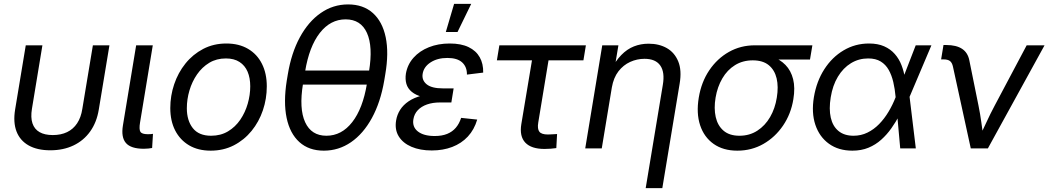

<svg xmlns="http://www.w3.org/2000/svg" viewBox="-20 -762 5384 986"><path d="M238.3 9.8Q171.4 9.8 127.2 -15.1Q83 -40 64.9 -86.7Q46.9 -133.3 57.6 -199.2L112.3 -529.3H197.8L144 -203.1Q136.7 -158.7 146.7 -128.7Q156.7 -98.6 183.1 -83.5Q209.5 -68.4 251 -68.4Q293 -68.4 324.5 -83.5Q356 -98.6 376 -128.7Q396 -158.7 402.8 -203.1L457 -529.3H542L487.3 -199.2Q476.6 -133.8 443.1 -86.9Q409.7 -40 357.4 -15.1Q305.2 9.8 238.3 9.8Z M719.2 2Q652.3 2 626.7 -27.6Q601.1 -57.1 611.3 -118.2L679.2 -529.3H764.6L699.2 -132.8Q693.4 -98.1 700.9 -85.4Q708.5 -72.8 738.8 -72.8Q747.1 -72.8 753.9 -73.2Q760.7 -73.7 765.6 -74.7L761.2 -2Q753.4 -0.5 742.4 0.7Q731.4 2 719.2 2Z M1062 11.7Q997.6 11.7 951.2 -15.6Q904.8 -43 879.6 -92Q854.5 -141.1 854.5 -207Q854.5 -270 874.5 -329.3Q894.5 -388.7 932.4 -435.8Q970.2 -482.9 1023.4 -510.7Q1076.7 -538.6 1142.6 -538.6Q1207 -538.6 1253.7 -511.2Q1300.3 -483.9 1325.2 -434.3Q1350.1 -384.8 1350.1 -318.8Q1350.1 -254.9 1330.1 -195.8Q1310.1 -136.7 1272 -89.8Q1233.9 -43 1180.7 -15.6Q1127.4 11.7 1062 11.7ZM1064 -64.9Q1113.3 -64.9 1150.9 -87.4Q1188.5 -109.9 1213.9 -147.2Q1239.3 -184.6 1252.2 -229.5Q1265.1 -274.4 1265.1 -318.8Q1265.1 -361.8 1251.5 -393.8Q1237.8 -425.8 1210 -443.8Q1182.1 -461.9 1140.1 -461.9Q1091.8 -461.9 1054.7 -439.5Q1017.6 -417 991.9 -379.9Q966.3 -342.8 952.9 -297.4Q939.5 -252 939.5 -206.1Q939.5 -143.1 970.2 -104Q1001 -64.9 1064 -64.9Z M1643.1 11.7Q1566.4 11.7 1517.6 -32.2Q1468.8 -76.2 1451.9 -156.7Q1435.1 -237.3 1452.6 -347.7L1458 -379.9Q1476.1 -489.7 1519.8 -570.3Q1563.5 -650.9 1627 -695.1Q1690.4 -739.3 1767.6 -739.3Q1845.2 -739.3 1894.5 -695.3Q1943.8 -651.4 1960.7 -570.8Q1977.5 -490.2 1958.5 -379.9L1953.1 -347.7Q1934.1 -236.8 1889.9 -156Q1845.7 -75.2 1782.5 -31.7Q1719.2 11.7 1643.1 11.7ZM1656.2 -64.9Q1734.4 -64.9 1788.8 -134.8Q1843.3 -204.6 1864.3 -332L1875 -395.5Q1896 -522.9 1864.5 -592.8Q1833 -662.6 1754.9 -662.6Q1676.8 -662.6 1622.3 -592.8Q1567.9 -522.9 1546.9 -395.5L1536.1 -332Q1515.1 -203.6 1547.1 -134.3Q1579.1 -64.9 1656.2 -64.9ZM1511.2 -327.6 1523.4 -399.9H1902.3L1890.1 -327.6Z M2197.3 10.7Q2137.2 10.7 2093.3 -8.1Q2049.3 -26.9 2027.8 -61.5Q2006.3 -96.2 2014.2 -143.6Q2019 -172.9 2034.9 -198Q2050.8 -223.1 2078.6 -241.9Q2106.4 -260.7 2147 -271.2Q2187.5 -281.7 2241.7 -281.7H2305.2L2297.9 -235.8H2238.8Q2202.1 -235.8 2172.9 -225.6Q2143.6 -215.3 2125.5 -196Q2107.4 -176.8 2103 -149.9Q2096.2 -110.4 2126 -86.9Q2155.8 -63.5 2212.4 -63.5Q2250 -63.5 2276.6 -74.5Q2303.2 -85.4 2320.8 -106Q2338.4 -126.5 2348.1 -156.7L2430.7 -147.9Q2415.5 -96.2 2382.6 -60.8Q2349.6 -25.4 2302.2 -7.3Q2254.9 10.7 2197.3 10.7ZM2241.2 -253.9Q2188.5 -253.9 2152.1 -263.4Q2115.7 -272.9 2094.7 -290.3Q2073.7 -307.6 2066.9 -331.5Q2060.1 -355.5 2064.5 -384.3Q2072.8 -431.2 2103.8 -465.8Q2134.8 -500.5 2182.6 -519.5Q2230.5 -538.6 2289.6 -538.6Q2348.1 -538.6 2386.5 -520Q2424.8 -501.5 2443.6 -468Q2462.4 -434.6 2461.4 -389.2L2377.9 -378.9Q2378.4 -418.5 2353.5 -441.4Q2328.6 -464.4 2277.3 -464.4Q2226.1 -464.4 2190.9 -441.4Q2155.8 -418.5 2150.4 -382.3Q2145.5 -350.1 2171.1 -329.1Q2196.8 -308.1 2254.9 -308.1H2309.6L2300.8 -253.9ZM2269.5 -597.7 2312 -742.2H2399.9L2329.6 -597.7Z M2776.4 2.9Q2708.5 2.9 2677.7 -29.5Q2647 -62 2657.2 -124.5L2711.9 -452.1H2531.7L2544.4 -529.3H2988.8L2976.1 -452.1H2796.9L2744.1 -132.3Q2738.8 -100.1 2749.8 -85.7Q2760.7 -71.3 2793.9 -71.3Q2804.7 -71.3 2817.1 -72.3Q2829.6 -73.2 2840.8 -73.7L2836.9 -1.5Q2823.2 0.5 2807.9 1.7Q2792.5 2.9 2776.4 2.9Z M3122.1 -313 3070.3 0H2985.4L3072.8 -529.3H3155.8L3134.3 -400.9H3115.7Q3141.1 -449.2 3170.7 -479.5Q3200.2 -509.8 3235.4 -523.7Q3270.5 -537.6 3311 -537.6Q3364.7 -537.6 3404.5 -514.9Q3444.3 -492.2 3463.1 -446.5Q3481.9 -400.9 3470.2 -332L3381.3 204.1H3295.9L3383.8 -325.7Q3395 -391.1 3370.8 -425.5Q3346.7 -460 3289.6 -460Q3251.5 -460 3216.3 -444.1Q3181.2 -428.2 3156 -395.8Q3130.9 -363.3 3122.1 -313Z M3766.6 11.7Q3693.8 11.7 3644.8 -22.9Q3595.7 -57.6 3575.4 -118.9Q3555.2 -180.2 3568.4 -260.3Q3581.5 -340.3 3622.3 -400.9Q3663.1 -461.4 3723.4 -495.4Q3783.7 -529.3 3856.4 -529.3H4151.9L4139.6 -456.1H3930.2L3845.7 -452.1Q3794.4 -452.1 3754.6 -427.5Q3714.8 -402.8 3689.5 -359.4Q3664.1 -315.9 3654.8 -260.7Q3645.5 -205.6 3655.5 -161.1Q3665.5 -116.7 3695.8 -90.8Q3726.1 -64.9 3777.3 -64.9Q3829.1 -64.9 3869.1 -90.8Q3909.2 -116.7 3934.8 -160.9Q3960.4 -205.1 3969.2 -260.7Q3978.5 -316.4 3968.3 -359.6Q3958 -402.8 3927.7 -427.5Q3897.5 -452.1 3845.7 -452.1L3849.6 -486.3Q3901.4 -486.3 3943.4 -471.9Q3985.4 -457.5 4013.7 -428.5Q4042 -399.4 4053 -355.5Q4064 -311.5 4054.2 -252.4Q4042 -176.8 4001.2 -116.9Q3960.4 -57.1 3900.1 -22.7Q3839.8 11.7 3766.6 11.7Z M4357.4 11.7Q4286.1 11.7 4237.1 -23.7Q4188 -59.1 4167.2 -121.1Q4146.5 -183.1 4159.7 -263.2Q4173.3 -344.2 4213.1 -406.2Q4252.9 -468.3 4312.3 -503.4Q4371.6 -538.6 4442.9 -538.6Q4487.8 -538.6 4520.5 -524.2Q4553.2 -509.8 4575.2 -484.6Q4597.2 -459.5 4609.6 -427.2Q4622.1 -395 4627.4 -359.4H4658.2L4650.9 -266.1L4683.1 0H4603L4579.1 -266.1Q4575.7 -305.2 4567.4 -340.6Q4559.1 -376 4543.7 -403.3Q4528.3 -430.7 4502.7 -446.3Q4477.1 -461.9 4438.5 -461.9Q4390.1 -461.9 4350.1 -437.5Q4310.1 -413.1 4283 -368.2Q4255.9 -323.2 4246.1 -262.2Q4236.3 -202.1 4246.3 -158Q4256.3 -113.8 4285.9 -89.4Q4315.4 -64.9 4363.3 -64.9Q4401.9 -64.9 4434.8 -81.1Q4467.8 -97.2 4494.9 -125Q4522 -152.8 4543.2 -188.5Q4564.5 -224.1 4579.6 -263.2L4682.6 -529.3H4763.2L4650.4 -263.2L4627 -170.4H4598.6Q4580.6 -135.7 4557.6 -103.3Q4534.7 -70.8 4505.6 -44.7Q4476.6 -18.6 4439.9 -3.4Q4403.3 11.7 4357.4 11.7Z M4965.3 0 4874 -418.9Q4869.6 -439.9 4858.6 -448.5Q4847.7 -457 4824.7 -457H4813L4825.2 -530.8H4839.4Q4891.1 -530.8 4920.7 -511.2Q4950.2 -491.7 4958 -451.7L5004.9 -220.2Q5013.7 -177.2 5019.5 -134.3Q5025.4 -91.3 5031.2 -50.3H5006.3Q5026.4 -91.8 5045.9 -134.5Q5065.4 -177.2 5088.4 -220.2L5252.4 -529.3H5344.2L5053.2 0Z"/></svg>

Font: Inter 24pt
Style: Italic
Weight: 400
Italic angle: -9.3988°
Designer: Rasmus Andersson
Foundry: rsms
Version: Version 4.001;git-66647c0bb